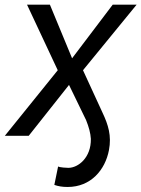

<svg xmlns="http://www.w3.org/2000/svg" viewBox="-23 -565 588 799"><path d="M-2.8 0H96.6L264.2 -211.6L335.2 -65.3C346.6 -36.9 353.7 -11.4 355.1 12.8C356.5 90.9 302.6 133.5 261.4 133.5C255.7 133.5 225.9 132.1 218.8 127.8L203.1 204.5C220.2 210.2 235.8 213.1 258.5 213.1C355.1 213.1 414.8 142 430.4 59.7C441.8 0 427.6 -45.5 403.4 -96.6L322.4 -272.7L545.5 -545.5H446L277 -322.4L184.7 -545.5H89.5L217.3 -272.7Z"/></svg>

Font: Margiela Sans
Style: Italic
Weight: 400
Italic angle: -9.39999°
Designer: Stefan Endress, Andreas Faust
Version: Version 1.100;FEAKit 1.0